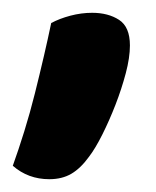

<svg xmlns="http://www.w3.org/2000/svg" viewBox="-29 -162 244 300"><path d="M110 83Q97 101 82.5 109.5Q68 118 48 118Q15 118 -9 97Q0 72 9 43Q18 14 25.5 -16Q33 -46 39.5 -74Q46 -102 51 -126Q64 -133 81 -137.5Q98 -142 115 -142Q140 -142 157 -131Q174 -120 174 -91Q174 -72 167.5 -47.5Q161 -23 151.5 1.5Q142 26 131 48Q120 70 110 83Z"/></svg>

Font: Baloo Da 2 SemiBold
Style: Regular
Weight: 600
Designer: Noopur Datye, Sulekha Rajkumar and Ek Type
Foundry: Ek Type
Version: Version 1.640;hotconv 1.0.111;makeotfexe 2.5.65597; ttfautoh